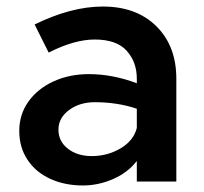

<svg xmlns="http://www.w3.org/2000/svg" viewBox="-20 -556 625 588"><path d="M520 -315V0H399V-63Q371 -27 326 -7.5Q281 12 234 12Q178 12 133.5 -8.5Q89 -29 64 -67Q39 -105 39 -155Q39 -206 67.5 -245.5Q96 -285 144.5 -307Q193 -329 252 -329Q325 -329 399 -301V-315Q399 -366 368 -400.5Q337 -435 270 -435Q208 -435 129 -395L86 -481Q198 -536 295 -536Q398 -536 459 -475.5Q520 -415 520 -315ZM399 -164V-223Q340 -243 270 -243Q224 -243 191.5 -219Q159 -195 159 -159Q159 -123 188 -100.5Q217 -78 261 -78Q309 -78 349 -101.5Q389 -125 399 -164Z"/></svg>

Font: Metropolitano Medium
Style: Regular
Weight: 500
Designer: Fonts by Alex Slobzheninov & Chris M. Simpson / Changes by Cristiano Sobral
Foundry: Fonts by Alex Slobzheninov & Chris M. Simpson / Changes by Cristiano Sobral
Version: Version 1.00;August 30, 2020;FontCreator 13.0.0.2681 64-bit